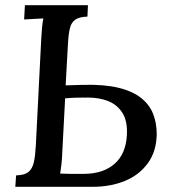

<svg xmlns="http://www.w3.org/2000/svg" viewBox="-20 -720 655 740"><path d="M39 0 42 -44Q75 -45 90 -57.5Q105 -70 110.5 -95Q116 -120 118 -158L139 -571Q140 -593 142 -613.5Q144 -634 147 -649Q129 -648 109 -647Q89 -646 73 -645L76 -700H319L317 -656Q286 -655 270.5 -644.5Q255 -634 249.5 -611.5Q244 -589 242 -552L233 -391L301 -393Q381 -395 435.5 -382Q490 -369 523 -343Q556 -317 570 -281.5Q584 -246 584 -203Q583 -136 549.5 -90.5Q516 -45 461 -22.5Q406 0 337 0ZM212 -51Q227 -50 246 -50Q265 -50 282 -50Q299 -50 307 -50Q379 -51 422 -89Q465 -127 469 -199Q472 -254 451.5 -285.5Q431 -317 396.5 -330.5Q362 -344 319 -344Q294 -344 273 -343.5Q252 -343 231 -341L220 -132Q219 -105 216.5 -84.5Q214 -64 212 -51Z"/></svg>

Font: Lora Medium
Style: Italic
Weight: 500
Italic angle: -3°
Designer: Olga Karpushina, Alexei Vanyashin (Cyrillic)
Foundry: Cyreal
Version: Version 3.004